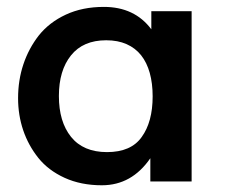

<svg xmlns="http://www.w3.org/2000/svg" viewBox="-20 -534 670 565"><path d="M294.9 -86.4Q365.7 -86.4 397 -130.9Q429.2 -175.3 429.2 -250.5Q429.2 -288.6 420.7 -319.3Q412.1 -350.1 395.3 -371.3Q378.4 -392.6 352.5 -404.1Q326.7 -415.5 292.5 -415.5Q224.6 -415.5 189 -371.1Q153.3 -326.7 153.3 -251.5Q153.3 -175.8 189 -131.3Q225.1 -86.4 294.9 -86.4ZM279.8 11.2Q218.3 11.2 170.2 -10.7Q122.1 -32.7 92.8 -69.3Q63.5 -106 48.3 -150.6Q33.2 -195.3 33.2 -245.1Q33.2 -297.9 48.8 -344.7Q64.5 -391.6 94.2 -429.7Q125 -468.3 173.8 -491Q222.7 -513.7 285.6 -513.7Q376 -513.7 425.3 -447.8V-501H543.9V0H422.4V-68.4Q367.7 11.2 279.8 11.2Z"/></svg>

Font: Ride
Style: Bold
Weight: 700
Version: Version 3.000